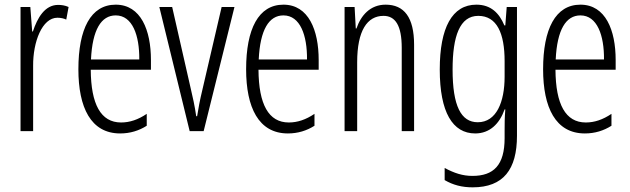

<svg xmlns="http://www.w3.org/2000/svg" viewBox="-20 -562 2702 823"><path d="M229 -541C172 -541 140 -485 121 -427H118L110 -532H68V0H122V-279C121 -383 161 -486 226 -486C240 -486 254 -483 264 -478L274 -532C259 -539 243 -541 229 -541Z M476 -542C369 -542 316 -438 316 -265C316 -102 369 10 495 10C538 10 576 -2 609 -23V-74C572 -49 536 -37 499 -37C412 -37 370 -115 369 -263H627V-305C627 -432 584 -542 476 -542ZM476 -496C548 -496 578 -410 577 -307H370C376 -435 414 -496 476 -496Z M793 0H853L985 -532H930L847 -175C837 -134 830 -96 825 -64H821C815 -107 806 -147 797 -185L718 -532H663Z M1195 -542C1088 -542 1035 -438 1035 -265C1035 -102 1088 10 1214 10C1257 10 1295 -2 1328 -23V-74C1291 -49 1255 -37 1218 -37C1131 -37 1089 -115 1088 -263H1346V-305C1346 -432 1303 -542 1195 -542ZM1195 -496C1267 -496 1297 -410 1296 -307H1089C1095 -435 1133 -496 1195 -496Z M1633 -542C1567 -542 1527 -496 1508 -440H1505L1500 -532H1457V0H1511V-295C1511 -431 1554 -494 1624 -494C1675 -494 1702 -452 1702 -357V0H1755V-370C1755 -488 1712 -542 1633 -542Z M2022 -542C1918 -542 1865 -443 1865 -264C1865 -81 1920 10 2017 10C2079 10 2121 -31 2143 -93H2146C2143 -57 2143 -28 2143 -2V30C2143 146 2096 192 2005 192C1963 192 1927 180 1886 158V210C1922 231 1960 241 2006 241C2138 241 2196 164 2196 20V-532H2152L2146 -453H2142C2120 -506 2084 -542 2022 -542ZM2030 -494C2110 -494 2143 -419 2143 -300V-233C2143 -125 2108 -38 2028 -38C1956 -38 1920 -108 1920 -264C1920 -407 1951 -494 2030 -494Z M2468 -542C2361 -542 2308 -438 2308 -265C2308 -102 2361 10 2487 10C2530 10 2568 -2 2601 -23V-74C2564 -49 2528 -37 2491 -37C2404 -37 2362 -115 2361 -263H2619V-305C2619 -432 2576 -542 2468 -542ZM2468 -496C2540 -496 2570 -410 2569 -307H2362C2368 -435 2406 -496 2468 -496Z"/></svg>

Font: Noto Sans Armenian ExtraCondensed Light
Style: Regular
Weight: 300
Width: 2
Designer: Monotype Design Team
Foundry: Monotype Imaging Inc.
Version: Version 2.008